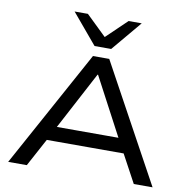

<svg xmlns="http://www.w3.org/2000/svg" viewBox="-98 -1042 1118 1138"><g transform="rotate(10 460.5 -473.0)"><path d="M26 0 412 -705H510L895 0H782L674 -200L728 -168H191L246 -200L138 0ZM458 -601 262 -231 228 -254H691L657 -231L461 -601ZM411 -765 259 -946H339L461 -828L584 -946H663L511 -765Z"/></g></svg>

Font: Nunito Sans 10pt Expanded Medium
Style: Regular
Weight: 500
Width: 7
Designer: Vernon Adams
Foundry: Vernon Adams
Version: Version 3.101;gftools[0.9.27]